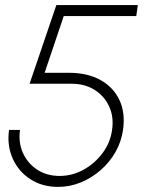

<svg xmlns="http://www.w3.org/2000/svg" viewBox="-20 -720 582 753"><path d="M208 13Q145.5 13 99 -17.2Q52.5 -47.5 29.8 -98.2Q7 -149 15.5 -210.5H58.5Q51.5 -161 70 -120Q88.5 -79 126 -54.5Q163.5 -30 213.5 -30Q263.5 -30 307.8 -54.5Q352 -79 382.5 -120Q413 -161 419.5 -210.5Q427 -260.5 408.5 -301.5Q390 -342.5 351.8 -367Q313.5 -391.5 261.5 -391.5H96L201 -700H520.5L514.5 -657H230L155 -434.5H253Q324.5 -434 374.8 -405.8Q425 -377.5 448.5 -327.5Q472 -277.5 462.5 -210.5Q456 -164.5 433 -124Q410 -83.5 374.8 -52.8Q339.5 -22 296.8 -4.5Q254 13 208 13Z"/></svg>

Font: Urbanist ExtraLight
Style: Italic
Weight: 250
Version: Version 1.303